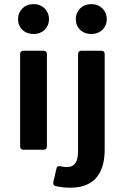

<svg xmlns="http://www.w3.org/2000/svg" viewBox="-20 -709 590 909"><path d="M138.7 -547.9C181.6 -547.9 211.9 -577.1 211.9 -618.2C211.9 -659.2 181.6 -689.5 138.7 -689.5C95.7 -689.5 65.4 -659.2 65.4 -618.2C65.4 -577.1 95.7 -547.9 138.7 -547.9ZM338.9 -618.2C338.9 -577.1 369.1 -547.9 412.1 -547.9C455.1 -547.9 485.4 -577.1 485.4 -618.2C485.4 -659.2 455.1 -689.5 412.1 -689.5C369.1 -689.5 338.9 -659.2 338.9 -618.2ZM75.2 -453.1V-15.6C75.2 -5.9 81.1 0 90.8 0H186.5C196.3 0 202.1 -5.9 202.1 -15.6V-453.1C202.1 -462.9 196.3 -468.8 186.5 -468.8H90.8C81.1 -468.8 75.2 -462.9 75.2 -453.1ZM244.1 171.9C260.7 175.8 283.2 179.7 312.5 179.7C435.5 179.7 475.6 100.6 475.6 -1V-453.1C475.6 -462.9 469.7 -468.8 460 -468.8H365.2C355.5 -468.8 349.6 -462.9 349.6 -453.1V1C349.6 55.7 336.9 82 293.9 82C284.2 82 275.4 80.1 266.6 78.1C255.9 76.2 249 79.1 247.1 89.8L232.4 153.3C230.5 163.1 234.4 169.9 244.1 171.9Z"/></svg>

Font: Ed Sans Neue SemiBold
Style: Regular
Weight: 600
Designer: Stephen Hutchings
Version: Version 1.004;PS 001.004;hotconv 1.0.88;makeotf.lib2.5.64775